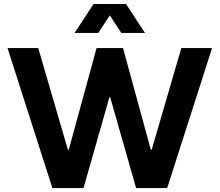

<svg xmlns="http://www.w3.org/2000/svg" viewBox="-20 -950 1109 970"><path d="M18.1 -707H173.3L379.4 0L274.4 -193.8H379.4V0H244.6ZM467.8 -707H569.8L581.5 -629.9V-458.5H487.8L581.5 -629.9L401.9 0H274.4ZM487.8 -629.9 499.5 -707H601.6L794.9 0L689.9 -193.8H794.9V0H667.5ZM896 -707H1051.3L824.7 0H689.9ZM452.6 -929.7H572.3L476.6 -783.7H356.9ZM497.1 -929.7H616.7L712.4 -783.7H592.8Z"/></svg>

Font: Wanted Sans Std Variable
Style: Regular
Weight: 400
Designer: Original Design by Kil Hyung-jin and Kang Hanbin, Wanted Lab, Inc;
Foundry: Wanted Lab, Inc.
Version: Version 1.003;Glyphs 3.2 (3227)